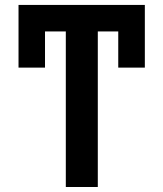

<svg xmlns="http://www.w3.org/2000/svg" viewBox="-20 -747 653 767"><path d="M370.7 0H242.9V-621.4H159.8V-476.9H54V-727.3H558.6V-476.9H452.4V-621.4H370.7Z"/></svg>

Font: Linik Sans SemiBold
Style: Regular
Weight: 600
Designer: Rasmus Andersson (font), Cristiano Sobral (main changes)
Foundry: rsms
Version: Version 3.018;June 1, 2022;FontCreator 14.0.0.2814 64-bit; t